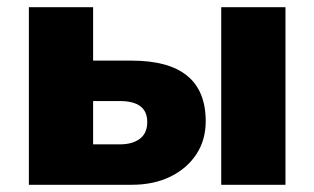

<svg xmlns="http://www.w3.org/2000/svg" viewBox="-20 -512 871 532"><path d="M60 0V-492H238V-344H345Q550 -344 550 -176Q550 -124 524 -84.5Q498 -45 452 -22.5Q406 0 345 0ZM593 0V-492H771V0ZM238 -112H312Q347 -112 367.5 -127.5Q388 -143 388 -174Q388 -232 312 -232H238Z"/></svg>

Font: Nunito Sans Black
Style: Regular
Weight: 900
Designer: Vernon Adams
Foundry: Vernon Adams
Version: Version 3.006; ttfautohint (v1.8.3)